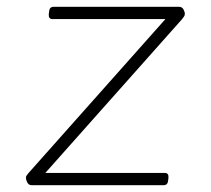

<svg xmlns="http://www.w3.org/2000/svg" viewBox="-20 -543 620 563"><path d="M73 0Q64 0 60 -8Q56 -16 56 -21Q56 -26 58.5 -29Q61 -32 64 -36L465 -487H134Q122 -487 123 -501L124 -509Q125 -523 137 -523H505Q514 -523 518 -515.5Q522 -508 522 -502Q522 -498 519.5 -494.5Q517 -491 514 -487L113 -36H463Q475 -36 474 -22L473 -14Q472 0 460 0Z"/></svg>

Font: Asap Expanded Expanded Thin
Style: Italic
Weight: 100
Width: 7
Italic angle: -6°
Designer: Pablo Cosgaya
Foundry: Omnibus-Type
Version: Version 3.001; ttfautohint (v1.8.4.7-5d5b)